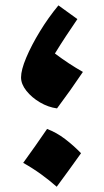

<svg xmlns="http://www.w3.org/2000/svg" viewBox="-20 -690 388 717"><path d="M192.9 -285.2Q160.2 -289.6 129.4 -307.6Q98.6 -325.7 78.6 -350.8Q58.6 -376 58.6 -400.9Q58.6 -428.7 77.9 -474.6Q97.2 -520.5 128.9 -572.5Q160.6 -624.5 198.2 -669.9L269 -618.7Q246.6 -585.9 225.6 -554Q204.6 -522 185.1 -490.2Q236.8 -451.2 289.6 -421.4Q266.6 -387.2 243.2 -354.2Q219.7 -321.3 192.9 -285.2ZM155.8 -208.5Q191.3 -195.1 222.9 -170.9Q254.6 -146.8 282.6 -117.8Q260.5 -87.2 238 -55.7Q215.4 -24.3 191.8 7.4Q164.4 -16.8 133.2 -39.4Q102.1 -61.9 66.6 -81.8Q90.3 -114 112.3 -145.7Q134.3 -177.4 155.8 -208.5Z"/></svg>

Font: Pinar ExtraBold
Style: Regular
Weight: 800
Designer: Amin Abedi
Version: Version 3.000